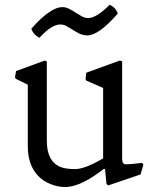

<svg xmlns="http://www.w3.org/2000/svg" viewBox="-20 -751 624 789"><path d="M228.5 -64.9Q249.5 -56.2 289.1 -56.2Q328.6 -56.2 403.8 -100.1V-389.6L334.5 -419.9L331.5 -425.8L334.5 -452.1L472.7 -502.4L481.9 -499V-97.7Q481.9 -87.4 485.6 -81.5Q489.3 -75.7 497.1 -75.7Q504.9 -75.7 515.6 -76.7L536.6 -78.6Q549.3 -80.1 563.5 -81.5L569.3 -74.7L557.6 -34.2L424.3 11.2L417.5 4.4L411.6 -56.2L407.2 -57.1L383.8 -40Q345.2 -12.2 310.8 2.7Q276.4 17.6 247.3 17.6Q218.3 17.6 188 5.6Q157.7 -6.3 136.7 -28.3Q94.2 -72.8 94.2 -150.4V-402.8L45.9 -426.8L41.5 -432.1L45.9 -459L164.6 -502.4L172.4 -498V-172.4Q172.4 -87.9 228.5 -64.9ZM342.8 -676.8Q376 -676.8 430.7 -731.4Q448.7 -722.7 456.1 -711.2Q463.4 -699.7 463.9 -695.3Q386.2 -605.5 338.4 -605.5Q315.9 -605.5 291.5 -620.8Q267.1 -636.2 254.4 -643.3Q241.7 -650.4 228 -650.4Q191.4 -650.4 142.1 -595.7Q123.5 -606 116.5 -617.2Q109.4 -628.4 108.9 -632.8Q166.5 -699.7 213.9 -717.8Q224.1 -721.7 237.3 -721.7Q250.5 -721.7 264.4 -714.6Q278.3 -707.5 291 -699.2Q303.7 -690.9 316.2 -683.8Q328.6 -676.8 342.8 -676.8Z"/></svg>

Font: Trykker
Style: Regular
Weight: 400
Designer: Magnus Gaarde
Foundry: Magnus Gaarde
Version: Version 1.001